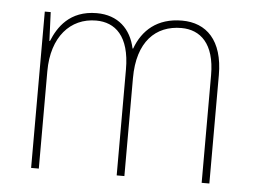

<svg xmlns="http://www.w3.org/2000/svg" viewBox="-44 -592 850 646"><g transform="rotate(5 381.5 -269.0)"><path d="M546 -538C462 -538 413 -493 390 -430H388C374 -495 330 -538 258 -538C166 -538 128 -478 109 -431H107L103 -528H83V0H109V-329C109 -445 171 -513 258 -513C322 -513 372 -471 372 -358V0H398V-331C398 -454 459 -513 546 -513C610 -513 659 -470 659 -364V0H685V-366C685 -484 628 -538 546 -538Z"/></g></svg>

Font: Noto Sans Georgian SemiCondensed Thin
Style: Regular
Weight: 100
Width: 4
Designer: Monotype Design Team, Akaki Razmadze
Foundry: Google LLC
Version: Version 2.005